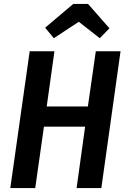

<svg xmlns="http://www.w3.org/2000/svg" viewBox="-20 -950 639 970"><path d="M32 0 130 -691H255L216 -412H424L464 -691H589L492 0H367L410 -310H202L158 0ZM208 -810 350 -930H425L533 -807L484 -757L378 -840L252 -757Z"/></svg>

Font: Fira Sans Condensed Medium
Style: Italic
Weight: 500
Width: 3
Italic angle: -8°
Designer: bBox Type GmbH & Carrois Corporate GbR & Edenspiekermann AG
Foundry: bBox Type GmbH & Carrois Corporate GbR & Edenspiekermann AG
Version: Version 4.301